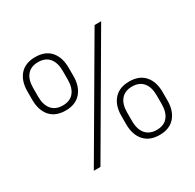

<svg xmlns="http://www.w3.org/2000/svg" viewBox="-145 -807 990 975"><g transform="rotate(-30 350.0 -319.5)"><path d="M183 0H144L517.5 -639H556ZM525.5 10Q467 10 435.8 -25.8Q404.5 -61.5 404.5 -122V-171.5Q404.5 -232 436 -267.5Q467.5 -303 525.5 -303Q584 -303 615.2 -267.8Q646.5 -232.5 646.5 -171.5V-122Q646.5 -61.5 615.2 -25.8Q584 10 525.5 10ZM525.5 -19.5Q567.5 -19.5 589.8 -46Q612 -72.5 612 -121V-172Q612 -220.5 589.8 -247Q567.5 -273.5 525.5 -273.5Q483.5 -273.5 461 -247Q438.5 -220.5 438.5 -172V-121Q438.5 -72.5 461.2 -46Q484 -19.5 525.5 -19.5ZM174.5 -336Q115.5 -336 84.5 -371.5Q53.5 -407 53.5 -468V-517Q53.5 -578 84.5 -613.5Q115.5 -649 174.5 -649Q233 -649 264 -613.5Q295 -578 295 -517V-468Q295 -407.5 263.8 -371.8Q232.5 -336 174.5 -336ZM174.5 -365.5Q216.5 -365.5 238.8 -392Q261 -418.5 261 -467V-518Q261 -566.5 238.8 -593Q216.5 -619.5 174.5 -619.5Q132 -619.5 109.8 -593Q87.5 -566.5 87.5 -518V-467Q87.5 -418.5 110 -392Q132.5 -365.5 174.5 -365.5Z"/></g></svg>

Font: Anek Malayalam ExtraLight
Style: Regular
Weight: 250
Version: Version 1.003